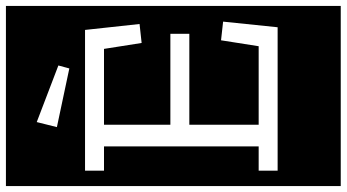

<svg xmlns="http://www.w3.org/2000/svg" viewBox="-293 -676 1170 648"><g transform="rotate(-90 292.0 -352.0)"><path d="M-12 213V-917H596V213ZM385 -703 395 -740 204 -813 187 -745ZM40 0H524L543 -184L480 -191L460 -64H195V-298H502V-362H195V-586H451L471 -459L535 -466L515 -650H40V-586H122V-64H40Z"/></g></svg>

Font: Zilla Slab Highlight Regular
Style: Regular
Weight: 400
Designer: Typotheque Type Foundry
Foundry: Typotheque type foundry
Version: Version 1.1; 2017; ttfautohint (v1.6)